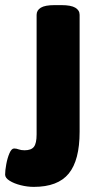

<svg xmlns="http://www.w3.org/2000/svg" viewBox="-28 -722 368 750"><path d="M104 8Q79 8 53 1.5Q27 -5 9.5 -16Q-8 -27 -8 -40Q-8 -56 -3.5 -80.5Q1 -105 9 -123.5Q17 -142 27 -142Q36 -142 45 -138.5Q54 -135 68 -135Q94 -135 104.5 -148.5Q115 -162 115 -197V-664Q115 -682 131.5 -692Q148 -702 185 -702H212Q249 -702 266 -692Q283 -682 283 -664V-207Q283 -96 240.5 -44Q198 8 104 8Z"/></svg>

Font: Asap Condensed ExtraBold
Style: Regular
Weight: 800
Width: 3
Designer: Pablo Cosgaya
Foundry: Omnibus-Type
Version: Version 3.001; ttfautohint (v1.8.4.7-5d5b)